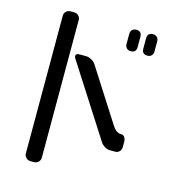

<svg xmlns="http://www.w3.org/2000/svg" viewBox="-125 -871 978 1081"><g transform="rotate(15 364.0 -330.5)"><path d="M634 -638Q649 -638 658 -647Q667 -656 667 -671V-730Q667 -745 658 -754Q649 -763 634 -763Q602 -763 602 -730V-671Q602 -638 634 -638ZM537 -638Q569 -638 569 -671V-730Q569 -763 537 -763Q522 -763 513 -754Q504 -745 504 -730V-671Q504 -656 513 -647Q522 -638 537 -638ZM151 106H173Q188 106 198.5 95.5Q209 85 209 71V-733Q209 -747 198.5 -757Q188 -767 173 -767H151Q137 -767 126.5 -757Q116 -747 116 -733V71Q116 85 126.5 95.5Q137 106 151 106ZM247 -517 515 -99Q523 -87 538.5 -78Q554 -69 568 -69H600Q614 -69 624 -79.5Q634 -90 634 -105V-134Q634 -151 626.5 -162Q619 -173 605 -173Q589 -173 576.5 -183Q564 -193 554 -209L357 -517Q349 -529 332.5 -537.5Q316 -546 302 -546H262Q242 -546 242 -531Q242 -524 247 -517Z"/></g></svg>

Font: WDXL Lubrifont TC
Style: Regular
Weight: 400
Designer: [WDXL Lubrifont] Copyright 2020-2022 (c) NightFurySL2001, Skr-ZERO; [ZCOOL QingKe HuangYou] Copyright 2018-2022 (c) The 
Version: Version 2.001;hotconv 1.1.1;makeotfexe 2.6.0